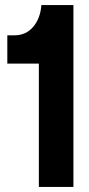

<svg xmlns="http://www.w3.org/2000/svg" viewBox="-20 -741 351 761"><path d="M134 0V-489H9V-601H37Q83 -601 111.5 -634.5Q140 -668 144 -721H271V0Z"/></svg>

Font: Mona Sans Condensed
Style: Bold
Weight: 700
Width: 3
Designer: Deni Anggara
Foundry: GitHub
Version: Version 2.000